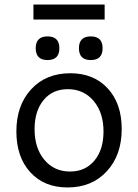

<svg xmlns="http://www.w3.org/2000/svg" viewBox="-20 -814 607 844"><path d="M127 -728V-794H440V-728ZM431 -602Q431 -550 379 -550Q327 -550 327 -602Q327 -654 379 -654Q431 -654 431 -602ZM241 -602Q241 -550 189 -550Q137 -550 137 -602Q137 -654 189 -654Q241 -654 241 -602ZM277 10Q174 10 113 -57Q52 -124 52 -236Q52 -351 117 -421.5Q182 -492 289 -492Q392 -492 453.5 -425.5Q515 -359 515 -247Q515 -132 449.5 -61Q384 10 277 10ZM288 -60Q355 -60 395 -108Q435 -156 435 -236Q435 -319 391.5 -370.5Q348 -422 278 -422Q211 -422 171.5 -374Q132 -326 132 -246Q132 -163 175 -111.5Q218 -60 288 -60Z"/></svg>

Font: Cantarell
Style: Regular
Weight: 400
Designer: Dave Crossland, Nikolaus Waxweiler, Florian Fecher, Jacques Le Bailly, Eben Sorkin, Alexei Vanyashin, Alexios Zavras, Em
Version: Version 0.303